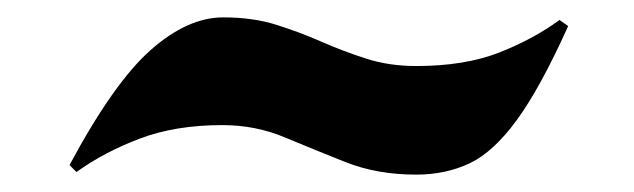

<svg xmlns="http://www.w3.org/2000/svg" viewBox="-20 -401 730 221"><path d="M634 -371Q602 -300 575 -263Q548 -226 520.5 -213Q493 -200 459 -200Q414 -200 377.5 -214.5Q341 -229 307.5 -243Q274 -257 236 -257Q182 -257 141 -241.5Q100 -226 68 -203L60 -211Q111 -306 153.5 -343.5Q196 -381 237 -381Q271 -381 298 -372.5Q325 -364 350 -353Q375 -342 401.5 -333.5Q428 -325 459 -325Q515 -325 554.5 -340.5Q594 -356 624 -378Z"/></svg>

Font: Reggae One
Style: Regular
Weight: 400
Designer: Fontworks Inc.
Foundry: Fontworks Inc.
Version: Version 1.100